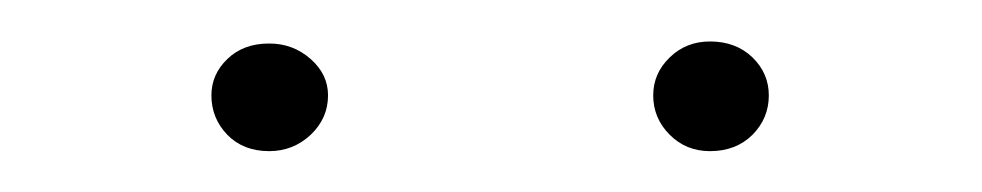

<svg xmlns="http://www.w3.org/2000/svg" viewBox="-20 -742 481 94"><path d="M83.5 -695.3Q83.5 -705.6 91.3 -713.1Q99.1 -720.7 111.8 -720.7Q123.5 -720.7 132.1 -713.1Q140.6 -705.6 140.6 -695.3Q140.6 -684.1 132.1 -676Q123.5 -668 111.8 -668Q99.1 -668 91.3 -676Q83.5 -684.1 83.5 -695.3ZM299.8 -695.3Q299.8 -706.1 307.9 -713.9Q315.9 -721.7 327.6 -721.7Q340.3 -721.7 348.4 -713.9Q356.4 -706.1 356.4 -695.3Q356.4 -684.1 348.4 -676Q340.3 -668 327.6 -668Q315.9 -668 307.9 -676Q299.8 -684.1 299.8 -695.3Z"/></svg>

Font: Roboto Condensed Thin
Style: Regular
Weight: 250
Width: 3
Designer: Christian Robertson
Foundry: Google
Version: Version 3.009; 2024